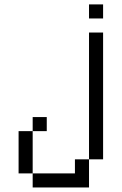

<svg xmlns="http://www.w3.org/2000/svg" viewBox="-20 -832 540 852"><path d="M187.5 -250V-312.5H125V-250H62.5V-62.5H125V0H375Q375 0 375 -125H312.5V-62.5H125V-250ZM437.5 -750V-812.5H375V-750ZM375 -125H437.5V-687.5H375Z"/></svg>

Font: Unifont
Style: Regular
Weight: 500
Version: Version 15.1.04